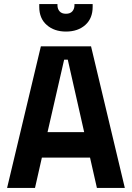

<svg xmlns="http://www.w3.org/2000/svg" viewBox="-20 -929 652 949"><path d="M15 0 182 -700H430L597 0H459L425 -150H187L153 0ZM215 -276H396L315 -634H297ZM306 -773Q248 -773 211 -805.5Q174 -838 174 -895V-909H264V-903Q264 -885 274.5 -873Q285 -861 306 -861Q327 -861 337.5 -873Q348 -885 348 -903V-909H438V-895Q438 -838 401.5 -805.5Q365 -773 306 -773Z"/></svg>

Font: Space Mono
Style: Bold
Weight: 700
Monospace: yes
Designer: Colophon Foundry + Benjamin Critton
Foundry: Colophon Foundry & Benjamin Critton
Version: Version 1.003; ttfautohint (v1.8.4.7-5d5b)